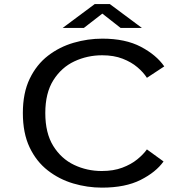

<svg xmlns="http://www.w3.org/2000/svg" viewBox="-20 -892 915 924"><path d="M470.5 11Q400.5 11 332.8 -9Q265 -29 210 -71.8Q155 -114.5 122.5 -182.8Q90 -251 90 -348Q90 -445 123 -513.2Q156 -581.5 211.2 -624Q266.5 -666.5 334.5 -686.2Q402.5 -706 472.5 -706Q583.5 -706 658 -666.8Q732.5 -627.5 770.5 -572.5L687 -517.5Q670.5 -543.5 641.5 -568.2Q612.5 -593 570.2 -609.5Q528 -626 471.5 -626Q400.5 -626 338 -596.8Q275.5 -567.5 236.8 -506Q198 -444.5 198 -348Q198 -251.5 236.2 -189.8Q274.5 -128 336.5 -98.5Q398.5 -69 469.5 -69Q526 -69 568.5 -85Q611 -101 640.5 -125Q670 -149 687 -173L767 -115Q730.5 -63.5 656.8 -26.2Q583 11 470.5 11ZM281.5 -757.5 436 -872.5H508.5L663 -757.5H560.5L472.5 -826.5L383.5 -757.5Z"/></svg>

Font: Trispace SemiExpanded
Style: Regular
Weight: 400
Width: 6
Designer: Tyler Finck
Foundry: Etcetera Type Company
Version: Version 1.210; ttfautohint (v1.8.3)